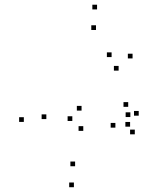

<svg xmlns="http://www.w3.org/2000/svg" viewBox="-20 -772 660 815"><path d="M552.2 -201.8V-221.8H532.2V-201.8ZM533.3 -275.2V-295.2H513.3V-275.2ZM469.8 -230.2V-250.2H449.8V-230.2ZM298.8 -66.3V-86.3H278.8V-66.3ZM176.7 -266.5V-286.5H156.7V-266.5ZM387.5 -644.7V-664.7H367.5V-644.7ZM453.7 -529.7V-549.7H433.7V-529.7ZM483.5 -472.2V-492.2H463.5V-472.2ZM542.7 -524V-544H522.7V-524ZM392 -732V-752H372V-732ZM81.2 -254.5V-274.5H61.2V-254.5ZM293.7 22.7V2.7H273.7V22.7ZM532.2 -234.3V-254.3H512.2V-234.3ZM568.8 -281V-301H548.8V-281ZM524.2 -318.5V-338.5H504.2V-318.5ZM326.2 -302.5V-322.5H306.2V-302.5ZM287 -258.5V-278.5H267V-258.5ZM333.5 -216.5V-236.5H313.5V-216.5Z"/></svg>

Font: Monaspace Radon Dots Var
Style: Regular
Weight: 400
Designer: Riley Cran and the Lettermatic Team
Version: Version 1.100 (Monaspace Radon Dots)